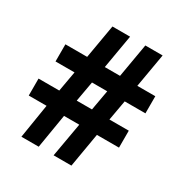

<svg xmlns="http://www.w3.org/2000/svg" viewBox="-166 -842 928 971"><g transform="rotate(30 298.5 -356.5)"><path d="M456 -416 435 -298H548V-199H419L385 0H281L316 -199H227L194 0H93L125 -199H21V-298H142L163 -416H52V-516H179L213 -713H316L282 -516H371L405 -713H506L472 -516H577V-416ZM244 -298H333L354 -416H265Z"/></g></svg>

Font: Noto Sans SemiCondensed
Style: Bold
Weight: 700
Width: 4
Designer: Monotype Design Team
Foundry: Monotype Imaging Inc.
Version: Version 2.013; ttfautohint (v1.8.4.7-5d5b)